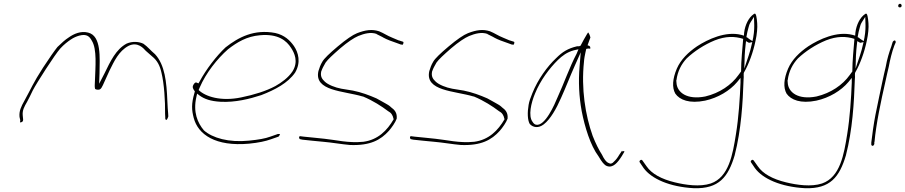

<svg xmlns="http://www.w3.org/2000/svg" viewBox="-20 -729 4777 1013"><path d="M83 -112 87 -94C85 -86 85 -80 92 -84C99 -86 102 -90 102 -98V-99L100 -119C97 -147 108 -166 123 -192C132 -208 142 -229 153 -252C173 -291 270 -442 298 -473C317 -494 338 -510 353 -520C369 -531 384 -537 398 -541C439 -552 453 -535 464 -515C493 -470 483 -373 481 -305C480 -284 479 -270 481 -264C481 -260 482 -258 492 -256C508 -254 513 -259 523 -280C534 -306 546 -329 558 -357C582 -405 606 -459 658 -487C707 -511 738 -473 749 -461L782 -432C811 -409 824 -381 832 -345C846 -288 852 -196 851 -128L852 -109C851 -105 852 -104 853 -100C858 -89 865 -104 868 -115L867 -133C866 -145 864 -167 863 -196C859 -296 850 -387 798 -443C774 -463 760 -482 737 -498C713 -510 678 -512 648 -499C592 -469 563 -407 531 -341L503 -287L505 -341C506 -423 516 -540 445 -557C407 -567 370 -551 342 -531C323 -519 305 -502 283 -481C267 -461 241 -424 207 -372C154 -290 145 -263 109 -198C91 -166 80 -143 83 -112Z M1001 -282C992 -270 1000 -257 1008 -247L1006 -239C989 -181 991 -149 1002 -107C1025 -19 1117 45 1294 29C1345 24 1381 16 1409 6L1449 -8C1451 -9 1454 -12 1456 -18C1458 -20 1459 -21 1454 -22H1446L1406 -8C1379 2 1344 8 1294 13C1187 24 1101 -1 1056 -41C1022 -81 998 -138 1016 -217L1020 -235L1033 -225C1058 -207 1090 -195 1144 -192C1221 -188 1297 -207 1358 -227C1431 -255 1499 -291 1537 -346C1569 -400 1554 -452 1531 -486C1510 -516 1481 -544 1432 -555C1321 -576 1239 -533 1170 -479C1122 -434 1068 -364 1033 -299L1027 -289L1018 -293C1012 -296 1007 -292 1001 -283ZM1028 -254 1034 -268C1066 -343 1126 -419 1183 -469C1232 -507 1282 -537 1351 -543C1448 -552 1492 -514 1516 -476C1533 -450 1556 -404 1523 -352C1501 -319 1465 -293 1433 -275C1385 -249 1321 -229 1252 -215C1146 -193 1064 -219 1028 -254ZM1034 -268Z M1561 -10C1555 -6 1559 3 1562 5L1576 8C1607 11 1647 16 1685 19C1732 23 1781 32 1827 36C1933 40 1988 10 2032 -39C2046 -55 2066 -83 2073 -103C2076 -133 2063 -149 2042 -164V-165H2041C2034 -172 2024 -178 2011 -185C1997 -192 1984 -201 1966 -210C1927 -227 1887 -242 1842 -251L1781 -261C1748 -267 1711 -282 1694 -298C1679 -312 1669 -326 1675 -353L1676 -355C1680 -367 1688 -382 1698 -399C1710 -416 1735 -439 1775 -474C1815 -508 1847 -529 1870 -539C1902 -552 1936 -561 1967 -550V-549L1999 -533L2000 -532C2023 -519 2050 -510 2076 -501L2095 -494H2096C2100 -494 2103 -493 2105 -493C2111 -504 2109 -508 2106 -509L2084 -516H2083C2071 -521 2061 -525 2050 -530C2022 -541 2005 -554 1980 -564C1943 -576 1908 -571 1864 -554C1841 -545 1806 -521 1762 -484C1718 -447 1690 -420 1681 -404C1670 -386 1665 -370 1660 -354C1636 -248 1793 -250 1893 -220H1895C1948 -198 1994 -168 2027 -143C2044 -134 2052 -122 2056 -103L2057 -100C2023 -41 1974 9 1897 19C1817 27 1752 9 1691 3C1653 0 1613 -6 1583 -8L1567 -10C1566 -10 1564 -11 1561 -10Z M2146 -10C2140 -6 2144 3 2147 5L2161 8C2192 11 2232 16 2270 19C2317 23 2366 32 2412 36C2518 40 2573 10 2617 -39C2631 -55 2651 -83 2658 -103C2661 -133 2648 -149 2627 -164V-165H2626C2619 -172 2609 -178 2596 -185C2582 -192 2569 -201 2551 -210C2512 -227 2472 -242 2427 -251L2366 -261C2333 -267 2296 -282 2279 -298C2264 -312 2254 -326 2260 -353L2261 -355C2265 -367 2273 -382 2283 -399C2295 -416 2320 -439 2360 -474C2400 -508 2432 -529 2455 -539C2487 -552 2521 -561 2552 -550V-549L2584 -533L2585 -532C2608 -519 2635 -510 2661 -501L2680 -494H2681C2685 -494 2688 -493 2690 -493C2696 -504 2694 -508 2691 -509L2669 -516H2668C2656 -521 2646 -525 2635 -530C2607 -541 2590 -554 2565 -564C2528 -576 2493 -571 2449 -554C2426 -545 2391 -521 2347 -484C2303 -447 2275 -420 2266 -404C2255 -386 2250 -370 2245 -354C2221 -248 2378 -250 2478 -220H2480C2533 -198 2579 -168 2612 -143C2629 -134 2637 -122 2641 -103L2642 -100C2608 -41 2559 9 2482 19C2402 27 2337 9 2276 3C2238 0 2198 -6 2168 -8L2152 -10C2151 -10 2149 -11 2146 -10Z M2769 -176C2762 -136 2763 -95 2775 -75C2792 -56 2821 -51 2849 -73C2884 -100 2915 -155 2940 -212C2965 -267 2987 -325 3012 -381L3044 -453L3038 -380C3031 -297 3035 -220 3049 -143C3065 -60 3095 39 3138 96C3155 125 3168 142 3182 147C3214 159 3239 129 3261 94L3274 72C3276 70 3274 69 3269 68C3262 72 3262 69 3262 63V66L3247 88C3239 102 3230 114 3220 123C3210 135 3201 137 3191 131C3178 126 3167 110 3156 87C3140 62 3123 29 3107 -12C3068 -121 3046 -262 3061 -402C3062 -421 3066 -438 3069 -453L3073 -471L3083 -473C3091 -473 3094 -472 3094 -471V-473C3096 -482 3093 -487 3080 -490C3085 -507 3091 -518 3095 -531C3092 -545 3086 -555 3083 -558C3083 -557 3079 -553 3077 -549C3071 -539 3050 -503 3042 -486V-488C3036 -484 3035 -485 3025 -485C2975 -473 2947 -455 2914 -422C2867 -378 2818 -310 2789 -238C2779 -214 2772 -194 2769 -176ZM2803 -236C2831 -305 2879 -369 2924 -413C2946 -434 2971 -454 3009 -464L3032 -469L3022 -445C2985 -375 2956 -290 2921 -214C2907 -180 2856 -61 2808 -71C2800 -73 2795 -78 2790 -86C2766 -117 2782 -186 2803 -236Z M3354 122C3354 124 3354 126 3355 127L3376 158C3417 214 3512 257 3641 264C3773 268 3822 205 3856 91C3891 -45 3899 -188 3903 -307L3904 -323C3904 -327 3903 -335 3904 -343L3905 -346L3906 -348C3931 -391 3954 -454 3966 -513C3974 -548 3977 -584 3975 -607C3973 -635 3969 -659 3962 -657C3961 -657 3958 -656 3956 -654C3931 -637 3911 -599 3906 -556L3905 -541L3891 -545C3809 -566 3715 -522 3658 -485C3611 -453 3572 -415 3551 -367C3528 -313 3525 -267 3543 -235C3566 -202 3617 -181 3700 -198C3769 -213 3831 -251 3869 -296L3887 -318V-293C3884 -214 3877 -107 3863 -22C3846 85 3826 206 3730 239C3673 258 3597 247 3540 233C3470 216 3418 188 3391 148L3369 117C3368 116 3365 114 3364 114C3360 114 3355 118 3354 122ZM3548 -305 3549 -306C3555 -353 3575 -391 3603 -421C3642 -458 3695 -493 3751 -516C3809 -539 3857 -538 3901 -524C3897 -475 3890 -406 3890 -355V-352L3876 -333C3839 -281 3777 -238 3701 -220C3605 -201 3551 -241 3549 -294C3549 -298 3548 -301 3548 -305ZM3929 -583C3931 -593 3935 -604 3941 -613L3958 -640L3959 -612C3960 -589 3960 -565 3954 -531L3950 -512L3936 -521C3926 -527 3927 -530 3918 -533L3919 -539C3921 -554 3925 -568 3929 -583ZM3916 -512 3930 -504C3931 -503 3934 -503 3936 -504L3949 -507L3946 -494C3942 -476 3937 -456 3930 -436L3907 -367L3909 -435C3910 -456 3912 -477 3914 -494Z M3941 122C3941 124 3941 126 3942 127L3963 158C4004 214 4099 257 4228 264C4360 268 4409 205 4443 91C4478 -45 4486 -188 4490 -307L4491 -323C4491 -327 4490 -335 4491 -343L4492 -346L4493 -348C4518 -391 4541 -454 4553 -513C4561 -548 4564 -584 4562 -607C4560 -635 4556 -659 4549 -657C4548 -657 4545 -656 4543 -654C4518 -637 4498 -599 4493 -556L4492 -541L4478 -545C4396 -566 4302 -522 4245 -485C4198 -453 4159 -415 4138 -367C4115 -313 4112 -267 4130 -235C4153 -202 4204 -181 4287 -198C4356 -213 4418 -251 4456 -296L4474 -318V-293C4471 -214 4464 -107 4450 -22C4433 85 4413 206 4317 239C4260 258 4184 247 4127 233C4057 216 4005 188 3978 148L3956 117C3955 116 3952 114 3951 114C3947 114 3942 118 3941 122ZM4135 -305 4136 -306C4142 -353 4162 -391 4190 -421C4229 -458 4282 -493 4338 -516C4396 -539 4444 -538 4488 -524C4484 -475 4477 -406 4477 -355V-352L4463 -333C4426 -281 4364 -238 4288 -220C4192 -201 4138 -241 4136 -294C4136 -298 4135 -301 4135 -305ZM4516 -583C4518 -593 4522 -604 4528 -613L4545 -640L4546 -612C4547 -589 4547 -565 4541 -531L4537 -512L4523 -521C4513 -527 4514 -530 4505 -533L4506 -539C4508 -554 4512 -568 4516 -583ZM4503 -512 4517 -504C4518 -503 4521 -503 4523 -504L4536 -507L4533 -494C4529 -476 4524 -456 4517 -436L4494 -367L4496 -435C4497 -456 4499 -477 4501 -494Z M4719 -700C4718 -695 4721 -690 4727 -690C4733 -690 4736 -692 4737 -698C4738 -703 4734 -709 4729 -709C4724 -709 4720 -706 4719 -700ZM4653 -376C4647 -352 4642 -328 4636 -301C4630 -274 4624 -246 4618 -216L4599 -124C4591 -84 4580 -8 4577 23V34C4577 36 4577 36 4580 39C4586 44 4592 36 4593 30V20L4594 19C4602 -73 4628 -196 4652 -301C4658 -328 4663 -352 4669 -376C4676 -414 4686 -455 4698 -487L4706 -506C4706 -507 4706 -509 4705 -512C4701 -520 4693 -513 4690 -508L4684 -489V-488C4672 -456 4660 -417 4653 -376Z"/></svg>

Font: Stray Cat
Style: ExLtExtObl
Weight: 200
Version: Version 1.0